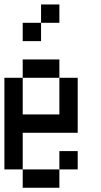

<svg xmlns="http://www.w3.org/2000/svg" viewBox="-20 -937 457 873"><path d="M0 -166.7V-583.3H83.3V-416.7H250V-583.3H333.3V-333.3H83.3V-166.7ZM166.7 -833.3V-750H83.3V-833.3ZM166.7 -916.7H250V-833.3H166.7ZM333.3 -166.7H250V-250H333.3ZM83.3 -166.7H250V-83.3H83.3ZM83.3 -583.3V-666.7H250V-583.3Z"/></svg>

Font: Galmuri11 Condensed
Style: Regular
Weight: 400
Width: 3
Designer: Lee Minseo (quiple)
Version: Version 2.399;hotconv 1.1.1;makeotfexe 2.6.0 DEVELOPMENT